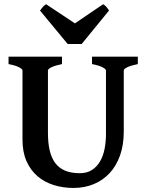

<svg xmlns="http://www.w3.org/2000/svg" viewBox="-20 -887 708 921"><path d="M641.1 -579.6Q607.9 -572.8 590.8 -564.5Q573.7 -556.2 573.7 -549.3V-255.9Q573.7 -191.9 555.9 -141.6Q538.1 -91.3 505.9 -56.6Q473.6 -22 429.4 -3.7Q385.3 14.6 332.5 14.6Q282.2 14.6 237.8 0.7Q193.4 -13.2 159.9 -41.7Q126.5 -70.3 107.2 -113.8Q87.9 -157.2 87.9 -216.8V-549.3Q87.9 -555.2 72 -564Q56.2 -572.8 21 -579.6V-615.2H277.3V-579.6Q244.1 -572.8 227.1 -564.5Q210 -556.2 210 -549.3V-248.5Q210 -201.7 218.3 -165.8Q226.6 -129.9 244.6 -105.5Q262.7 -81.1 291.7 -68.6Q320.8 -56.2 362.8 -56.2Q397.5 -56.2 421.4 -71.8Q445.3 -87.4 460.2 -113.3Q475.1 -139.2 481.7 -173.1Q488.3 -207 488.3 -243.2V-549.3Q488.3 -555.2 472.4 -564Q456.5 -572.8 421.4 -579.6V-615.2H641.1ZM371.6 -675.8H304.7L171.9 -836.4Q178.7 -846.2 185.8 -854.2Q192.9 -862.3 201.2 -866.7L339.4 -774.9L474.6 -866.7Q482.9 -862.3 490 -854.2Q497.1 -846.2 502.9 -836.4Z"/></svg>

Font: Gentium Basic
Style: Bold
Weight: 700
Designer: J. Victor Gaultney and Annie Olsen
Foundry: SIL International
Version: Version 1.100